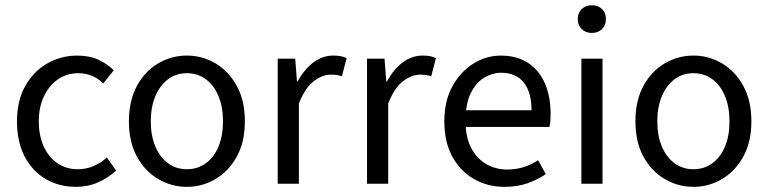

<svg xmlns="http://www.w3.org/2000/svg" viewBox="-20 -714 2985 746"><path d="M275.4 12Q210.1 12 158.2 -18.1Q106.3 -48.2 76.2 -105.1Q46 -162.1 46 -242.3Q46 -323.5 78.5 -380.6Q110.9 -437.7 164.3 -467.9Q217.7 -498 279.7 -498Q327.8 -498 362.3 -481.9Q396.9 -465.8 422.1 -441L381.4 -389.9Q363.1 -408 338.7 -418.8Q314.4 -429.5 283.3 -429.5Q239.7 -429.5 205.4 -405.9Q171.2 -382.3 151 -340.4Q130.8 -298.5 130.8 -242.3Q130.8 -186.7 149.9 -145Q169 -103.3 203 -79.9Q236.9 -56.5 282.1 -56.5Q315.7 -56.5 344.7 -69.2Q373.7 -82 395.3 -102.1L431 -51.5Q400.4 -22.8 361.1 -5.4Q321.7 12 275.4 12Z M706.2 12Q646.6 12 595.1 -18.1Q543.7 -48.1 512.3 -105Q480.9 -161.9 480.9 -242.4Q480.9 -323.5 512.3 -380.8Q543.7 -438 595.1 -468Q646.6 -498.1 706.2 -498.1Q765.7 -498.1 816.9 -468Q868 -438 899.7 -380.8Q931.4 -323.5 931.4 -242.4Q931.4 -161.9 899.7 -105Q868 -48.1 816.9 -18.1Q765.7 12 706.2 12ZM706.2 -56.5Q748 -56.5 779.8 -79.7Q811.6 -102.9 829 -144.8Q846.4 -186.7 846.4 -242.4Q846.4 -298.1 829 -340.3Q811.6 -382.6 779.8 -406.1Q748 -429.6 706.2 -429.6Q664.4 -429.6 632.9 -406.1Q601.4 -382.6 583.6 -340.3Q565.9 -298.1 565.9 -242.4Q565.9 -186.7 583.6 -144.8Q601.4 -102.9 632.9 -79.7Q664.4 -56.5 706.2 -56.5Z M1059 0V-486.1H1127L1133.9 -397.6H1136.6Q1161.5 -444.1 1197.1 -471.1Q1232.8 -498.1 1274.9 -498.1Q1290.9 -498.1 1303.2 -495.9Q1315.5 -493.7 1326.7 -488.1L1308.6 -417.9Q1298.2 -420.9 1288.8 -422.4Q1279.3 -423.9 1264.2 -423.9Q1233.4 -423.9 1199.8 -399.1Q1166.2 -374.3 1141.3 -312.1V0Z M1406 0V-486.1H1474L1480.9 -397.6H1483.6Q1508.5 -444.1 1544.1 -471.1Q1579.8 -498.1 1621.9 -498.1Q1637.9 -498.1 1650.2 -495.9Q1662.5 -493.7 1673.7 -488.1L1655.6 -417.9Q1645.2 -420.9 1635.8 -422.4Q1626.3 -423.9 1611.2 -423.9Q1580.4 -423.9 1546.8 -399.1Q1513.2 -374.3 1488.3 -312.1V0Z M1940.4 12Q1874.8 12 1821.7 -18.3Q1768.5 -48.6 1737.4 -105.5Q1706.4 -162.5 1706.4 -242.9Q1706.4 -322.1 1738.1 -379.2Q1769.7 -436.4 1819.8 -467.2Q1869.8 -498 1925.9 -498Q1988.3 -498 2031.5 -469.7Q2074.8 -441.5 2097.1 -390.3Q2119.4 -339.2 2119.4 -270Q2119.4 -257.5 2118.5 -245.2Q2117.6 -232.9 2114.9 -220.8H1765.3V-285.6H2045.2Q2045.2 -356.4 2014.7 -393.9Q1984.1 -431.3 1927.1 -431.3Q1893.7 -431.3 1862 -412.7Q1830.3 -394 1809.5 -352.8Q1788.7 -311.5 1788.7 -243.7Q1788.7 -181.8 1810.4 -139.9Q1832.2 -98 1869.1 -76.6Q1905.9 -55.3 1949.7 -55.3Q1985.2 -55.3 2015.4 -65Q2045.7 -74.8 2070.7 -91.6L2100.6 -37.7Q2069.3 -16 2029.7 -2Q1990.1 12 1940.4 12Z M2238.9 0V-486H2321V0ZM2279.5 -586Q2255.8 -586 2240.3 -601Q2224.7 -616 2224.7 -640.4Q2224.7 -664.2 2240.3 -678.9Q2255.8 -693.6 2279.5 -693.6Q2303.8 -693.6 2319.1 -678.9Q2334.3 -664.2 2334.3 -640.4Q2334.3 -616 2319.1 -601Q2303.8 -586 2279.5 -586Z M2674.2 12Q2614.6 12 2563.1 -18.1Q2511.7 -48.1 2480.3 -105Q2448.9 -161.9 2448.9 -242.4Q2448.9 -323.5 2480.3 -380.8Q2511.7 -438 2563.1 -468Q2614.6 -498.1 2674.2 -498.1Q2733.7 -498.1 2784.9 -468Q2836 -438 2867.7 -380.8Q2899.4 -323.5 2899.4 -242.4Q2899.4 -161.9 2867.7 -105Q2836 -48.1 2784.9 -18.1Q2733.7 12 2674.2 12ZM2674.2 -56.5Q2716 -56.5 2747.8 -79.7Q2779.6 -102.9 2797 -144.8Q2814.4 -186.7 2814.4 -242.4Q2814.4 -298.1 2797 -340.3Q2779.6 -382.6 2747.8 -406.1Q2716 -429.6 2674.2 -429.6Q2632.4 -429.6 2600.9 -406.1Q2569.4 -382.6 2551.6 -340.3Q2533.9 -298.1 2533.9 -242.4Q2533.9 -186.7 2551.6 -144.8Q2569.4 -102.9 2600.9 -79.7Q2632.4 -56.5 2674.2 -56.5Z"/></svg>

Font: SourceSans3VF
Style: Regular
Weight: 200
Designer: Paul D. Hunt
Foundry: Adobe
Version: Version 3.052;hotconv 1.1.0;makeotfexe 2.6.0